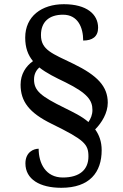

<svg xmlns="http://www.w3.org/2000/svg" viewBox="-20 -780 584 914"><path d="M272 114C407 114 464 40 464 -65C464 -106 452 -138 433 -164C464 -195 493 -242 493 -291C493 -369 443 -421 330 -476C229 -525 175 -542 175 -613C175 -676 214 -710 280 -710C351 -710 376 -649 376 -587C419 -587 447 -605 447 -648C447 -712 393 -760 284 -760C178 -760 100 -702 100 -601C100 -553 113 -518 137 -489C103 -465 78 -427 78 -377C78 -297 119 -243 225 -191C382 -114 401 -94 401 -35C401 26 361 65 279 65C198 65 164 -2 164 -72C140 -72 101 -56 101 -2C101 73 169 114 272 114ZM401 -199C369 -227 328 -246 288 -266C174 -322 142 -348 142 -402C142 -428 153 -446 167 -459C201 -432 244 -411 292 -388C399 -335 420 -301 420 -256C420 -234 412 -215 401 -199Z"/></svg>

Font: Noto Serif
Style: Regular
Weight: 400
Designer: Monotype Design Team
Foundry: Monotype Imaging Inc.
Version: Version 2.015